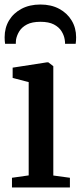

<svg xmlns="http://www.w3.org/2000/svg" viewBox="-22 -830 356 850"><path d="M31 0V-43L105 -53.5V-466.5L34 -485V-530.5L185.5 -554H192L214 -537V-53L287.5 -43V0ZM157 -810Q204.5 -810 240 -791Q275.5 -772 295.2 -739.2Q315 -706.5 315 -665Q315 -658 314.5 -650.2Q314 -642.5 313 -636H266Q266 -639.5 265.8 -644.2Q265.5 -649 264.5 -654.5Q261.5 -674 250.2 -692Q239 -710 216.5 -721.8Q194 -733.5 157 -733.5Q120 -733.5 97.5 -721.8Q75 -710 63.8 -692Q52.5 -674 49 -654.5Q48.5 -649 48.2 -644.2Q48 -639.5 48 -636H0.5Q-0.5 -642.5 -1 -650.2Q-1.5 -658 -1.5 -665Q-1.5 -707 18 -739.5Q37.5 -772 73.2 -791Q109 -810 157 -810Z"/></svg>

Font: Merriweather 48pt Medium
Style: Regular
Weight: 500
Version: Version 2.100